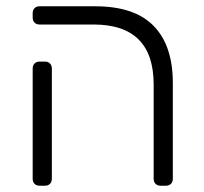

<svg xmlns="http://www.w3.org/2000/svg" viewBox="-20 -591 648 611"><path d="M469 -22V-322Q469 -513 278 -513H106Q96 -513 90 -519Q84 -525 84 -535V-549Q84 -559 90 -565Q96 -571 106 -571H283Q408 -571 469 -508.5Q530 -446 530 -327V-22Q530 -12 524 -6Q518 0 508 0H491Q481 0 475 -6Q469 -12 469 -22ZM84 -22V-373Q84 -383 90 -389Q96 -395 106 -395H123Q133 -395 139 -389Q145 -383 145 -373V-22Q145 -12 139 -6Q133 0 123 0H106Q96 0 90 -6Q84 -12 84 -22Z"/></svg>

Font: Hezaedrus Light
Style: Regular
Weight: 300
Designer: Hubert & Fischer
Foundry: Hubert & Fischer
Version: Version 1.10;September 3, 2019;FontCreator 11.5.0.2425 64-bi